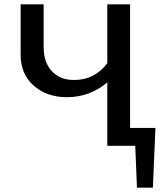

<svg xmlns="http://www.w3.org/2000/svg" viewBox="-20 -678 764 893"><path d="M703 -83 691 195H617L609 0H479V-295Q398 -226 291 -226Q198 -226 137 -279.5Q76 -333 76 -424V-658H183V-459Q183 -388 221 -347Q259 -306 324 -306Q421 -306 479 -384V-658H585V-83Z"/></svg>

Font: EauTest Semibold
Style: Regular
Weight: 600
Designer: Christian Thalmann (Catharsis Fonts)
Version: Version 0.001;PS 000.001;hotconv 1.0.88;makeotf.lib2.5.64775